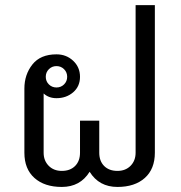

<svg xmlns="http://www.w3.org/2000/svg" viewBox="-20 -720 707 748"><path d="M229.6 -450.4Q217.5 -462.5 200 -462.5Q182.5 -462.5 170.4 -450.4Q158.3 -438.3 158.3 -420.8Q158.3 -403.3 170.4 -391.2Q182.5 -379.2 200 -379.2Q217.5 -379.2 229.6 -391.2Q241.7 -403.3 241.7 -420.8Q241.7 -438.3 229.6 -450.4ZM200 -508.3Q238.3 -508.3 265 -483.3Q291.7 -458.3 291.7 -420.8Q291.7 -383.3 265 -360.4Q238.3 -337.5 200 -337.5Q170 -337.5 150 -355.8V-125Q150 -94.2 169.6 -74.2Q189.2 -54.2 220.8 -54.2Q253.3 -54.2 272.5 -73.3Q291.7 -92.5 291.7 -125V-250H366.7V-125Q366.7 -92.5 385.8 -73.3Q405 -54.2 437.5 -54.2Q469.2 -54.2 488.8 -74.2Q508.3 -94.2 508.3 -125V-700H583.3V-125Q583.3 -61.7 544.2 -26.7Q505 8.3 437.5 8.3Q365.8 8.3 329.2 -50.8Q292.5 8.3 220.8 8.3Q153.3 8.3 114.2 -26.7Q75 -61.7 75 -125V-375Q75 -429.2 106.2 -468.8Q137.5 -508.3 200 -508.3Z"/></svg>

Font: BoonBaan
Style: Regular
Weight: 400
Designer: Sungsit Sawaiwan
Foundry: FontUni
Version: Version 2.0